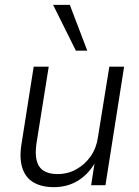

<svg xmlns="http://www.w3.org/2000/svg" viewBox="-20 -764 575 792"><path d="M202 8Q152 8 118.5 -11.5Q85 -31 72 -71.5Q59 -112 69 -172L119 -489H181L131 -176Q124 -132 131 -103Q138 -74 159.5 -60Q181 -46 217 -46Q260 -46 295.5 -66Q331 -86 354.5 -120Q378 -154 384 -198L431 -489H492L415 0H356L372 -104H378Q351 -51 306 -21.5Q261 8 202 8ZM293 -555 199 -744H268L340 -555Z"/></svg>

Font: Nunito Sans 10pt SemiCondensed Light
Style: Italic
Weight: 300
Width: 4
Italic angle: -9°
Designer: Vernon Adams
Foundry: Vernon Adams
Version: Version 3.101;gftools[0.9.27]